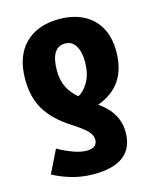

<svg xmlns="http://www.w3.org/2000/svg" viewBox="-116 -640 771 939"><g transform="rotate(-15 269.5 -170.5)"><path d="M242 218Q445 218 445 59Q445 -39 350 -105Q503 -159 503 -335Q503 -441 441 -500Q379 -559 273 -559Q163 -559 100 -496Q37 -433 37 -316Q37 -227 74 -164Q111 -101 190 -49Q251 -10 271.5 11.5Q292 33 292 56Q292 98 238 98Q184 98 95 49L38 165Q85 190 136 204Q187 218 242 218ZM267 -170Q235 -196 216.5 -232Q198 -268 198 -317Q198 -436 271 -436Q305 -436 323.5 -406Q342 -376 342 -327Q342 -263 318.5 -223Q295 -183 267 -170Z"/></g></svg>

Font: Noto Sans Display SemiCondensed Extra
Style: Regular
Weight: 800
Width: 4
Designer: Monotype Design Team
Foundry: Monotype Imaging Inc.
Version: Version 1.900